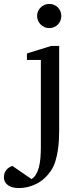

<svg xmlns="http://www.w3.org/2000/svg" viewBox="-99 -728 411 977"><path d="M202.1 -64Q202.1 -41.5 200.7 -14.9Q199.2 11.7 195.1 38.6Q190.9 65.4 183.3 90.8Q175.8 116.2 163.1 136.2Q132.3 183.6 88.4 206.3Q44.4 229 -2.9 229Q-18.6 229 -32.2 225.8Q-45.9 222.7 -56.4 215.8Q-66.9 209 -73 198.5Q-79.1 188 -79.1 173.8Q-79.1 161.1 -75.2 151.6Q-71.3 142.1 -65.2 135Q-59.1 127.9 -51.3 123.3Q-43.5 118.7 -36.1 116.2L61 183.1Q74.7 175.3 84 159.9Q93.3 144.5 98.9 123.3Q104.5 102.1 106.7 75.9Q108.9 49.8 108.9 21V-422.9H38.1V-456.1L161.1 -494.1H202.1ZM212.9 -647Q212.9 -634.3 208.3 -622.8Q203.6 -611.3 195.3 -603Q187 -594.7 175.8 -589.8Q164.6 -585 151.9 -585Q139.2 -585 127.9 -589.8Q116.7 -594.7 108.2 -603Q99.6 -611.3 94.7 -622.8Q89.8 -634.3 89.8 -647Q89.8 -659.7 94.7 -670.9Q99.6 -682.1 108.2 -690.4Q116.7 -698.7 127.9 -703.4Q139.2 -708 151.9 -708Q164.6 -708 175.8 -703.4Q187 -698.7 195.3 -690.4Q203.6 -682.1 208.3 -670.9Q212.9 -659.7 212.9 -647Z"/></svg>

Font: Charis SIL APac
Style: Regular
Weight: 400
Foundry: SIL International
Version: Version 5.000